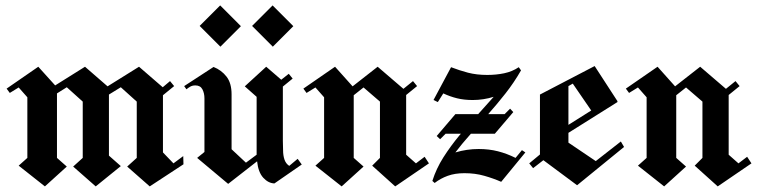

<svg xmlns="http://www.w3.org/2000/svg" viewBox="-20 -669 2768 702"><path d="M144.2 12.5 48.3 -63.3 80 -91.7V-313.3L48.3 -349.2L15.8 -329.2L4.2 -345L120 -425L181.7 -356.7L290.8 -425L373.3 -353.3L488.3 -425L575 -350L601.7 -372.5L616.7 -354.2L575.8 -320.8V-111.7L614.2 -71.7L650 -98.3L650.8 -68.3L527.5 12.5L445 -60L480 -91.7V-297.5L421.7 -350L378.3 -323.3V-100L421.7 -61.7L330 12.5L247.5 -60L282.5 -91.7V-297.5L224.2 -350L188.3 -327.5V-91.7L224.2 -60Z M977.5 -498.3 901.7 -574.2 976.7 -649.2 1052.5 -573.3ZM785.8 -498.3 710 -574.2 785 -649.2 860.8 -573.3ZM814.2 3.3 700.8 -91.7 727.5 -113.3V-309.2Q727.5 -328.3 720 -342.5Q712.5 -356.7 694.2 -356.7Q683.3 -356.7 675.4 -352.1Q667.5 -347.5 661.7 -342.5L653.3 -354.2L760.8 -424.2Q790 -412.5 808.3 -388.8Q826.7 -365 826.7 -324.2V-123.3L879.2 -74.2L918.3 -103.3V-143.3V-315L875 -353.3L953.3 -425L1008.3 -377.5L1035.8 -399.2L1050 -381.7L1014.2 -352.5V-154.2L1015 -120Q1015 -100.8 1020 -85.8Q1025 -70.8 1037.5 -62.5L1068.3 -88.3L1083.3 -67.5L983.3 1.7Q960.8 0.8 942.5 -19.2Q924.2 -39.2 920 -79.2Z M1229.2 12.5 1133.3 -63.3 1165 -91.7V-313.3L1133.3 -349.2L1100.8 -329.2L1089.2 -345L1205 -425L1269.2 -353.3L1360.8 -425L1455 -344.2L1490 -372.5L1505 -354.2L1465 -321.7V-103.3L1500.8 -71.7L1532.5 -95.8L1548.3 -71.7L1425 12.5L1340.8 -63.3L1369.2 -91.7V-297.5L1309.2 -349.2L1273.3 -320.8V-91.7L1309.2 -60Z M1569.2 0 1560.8 -7.5Q1575 -52.5 1601.2 -93.8Q1627.5 -135 1660 -174.2L1665 -180H1609.2L1589.2 -160L1576.7 -171.7L1645 -251.7H1728.3L1785 -315Q1747.5 -303.3 1708.3 -303.3Q1676.7 -303.3 1651.2 -309.6Q1625.8 -315.8 1600.8 -327.5L1580.8 -295.8L1565 -303.3L1629.2 -423.3Q1659.2 -411.7 1690.8 -403.3Q1722.5 -395 1761.7 -395Q1794.2 -395 1823.8 -401.2Q1853.3 -407.5 1876.7 -423.3L1885 -411.7Q1859.2 -366.7 1828.3 -327.5Q1797.5 -288.3 1765 -251.7H1825L1845 -271.7L1856.7 -259.2L1789.2 -180H1701.7Q1693.3 -170.8 1685.8 -161.7Q1678.3 -152.5 1670 -143.3L1645 -111.7Q1686.7 -124.2 1730 -124.2Q1768.3 -124.2 1800.8 -115.8Q1833.3 -107.5 1865 -91.7L1888.3 -120L1900.8 -111.7L1812.5 -4.2Q1784.2 -16.7 1750.8 -26.2Q1717.5 -35.8 1678.3 -35.8Q1643.3 -35.8 1617.1 -26.2Q1590.8 -16.7 1569.2 0Z M1929.2 -54.2 1915 -71.7 1954.2 -104.2V-323.3L2154.2 -427.5L2237.5 -299.2V-295.8L2058.3 -183.3V-147.5L2158.3 -80L2250 -151.7L2261.7 -131.7L2090 8.3L1966.7 -83.3ZM2058.3 -354.2V-212.5L2141.7 -265L2074.2 -363.3Z M2408.3 12.5 2312.5 -63.3 2344.2 -91.7V-313.3L2312.5 -349.2L2280 -329.2L2268.3 -345L2384.2 -425L2448.3 -353.3L2540 -425L2634.2 -344.2L2669.2 -372.5L2684.2 -354.2L2644.2 -321.7V-103.3L2680 -71.7L2711.7 -95.8L2727.5 -71.7L2604.2 12.5L2520 -63.3L2548.3 -91.7V-297.5L2488.3 -349.2L2452.5 -320.8V-91.7L2488.3 -60Z"/></svg>

Font: Manufacturing Consent
Style: Regular
Weight: 400
Version: Version 3.000; ttfautohint (v1.8.4.7-5d5b)